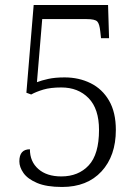

<svg xmlns="http://www.w3.org/2000/svg" viewBox="-20 -734 553 764"><path d="M227 10Q165 10 127.5 -6Q90 -22 73.5 -45.5Q57 -69 57 -92Q57 -140 99 -140Q99 -91 132.5 -61.5Q166 -32 224 -32Q292 -32 333 -76Q374 -120 374 -217Q374 -301 332.5 -343.5Q291 -386 224 -386Q181 -386 152.5 -377.5Q124 -369 104 -358L85 -365L114 -714H410L414 -582H382L379 -609Q376 -639 367 -648.5Q358 -658 325 -658H148L127 -407Q145 -414 172 -420Q199 -426 237 -426Q294 -426 340.5 -403Q387 -380 414 -333.5Q441 -287 441 -217Q441 -114 384 -52Q327 10 227 10Z"/></svg>

Font: Noto Serif SemiCondensed Light
Style: Regular
Weight: 300
Width: 4
Designer: Monotype Design Team
Foundry: Monotype Imaging Inc.
Version: Version 2.013